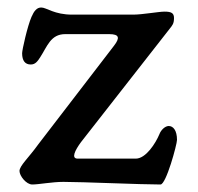

<svg xmlns="http://www.w3.org/2000/svg" viewBox="-20 -488 528 512"><path d="M342 -65H187C169 -65.1 180 -87.3 196 -109L433 -412C439.8 -420.7 444 -425 444 -440C444 -453 437 -457 419 -457C403 -457 360 -449.1 336 -449H173C125 -448.7 104 -468 90 -468C78 -468 70.8 -458.6 64 -443C53.2 -418.3 39 -355 39 -346C39 -326 47 -316 62 -316C74 -316 79.9 -324.1 87 -335C106.1 -364.4 115 -397 154 -397H271C299 -397 299.8 -386.6 284 -366L82 -103C57 -68 32 -46 32 -32C32 -19 50 4 66 4C83 4 119 -3 149 -3C200 -3 355 4 408 4C423 4 452 -103 452 -115C452 -140 442 -152 430 -152C420 -152 409 -141 405 -130C395 -106 369 -65 342 -65Z"/></svg>

Font: EB Garamond SC 08
Style: Regular
Weight: 400
Version: Version 0.016